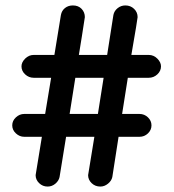

<svg xmlns="http://www.w3.org/2000/svg" viewBox="-20 -673 638 706"><path d="M111 -29 134 -170H69Q52 -170 38.5 -182.5Q25 -195 25 -212Q25 -229 38.5 -241.5Q52 -254 69 -254H146L168 -387H104Q86 -387 72.5 -399.5Q59 -412 59 -429Q59 -444 72.5 -457.5Q86 -471 104 -471H180L204 -618Q207 -634 219 -643.5Q231 -653 248 -653Q268 -653 280 -640.5Q292 -628 292 -610L281 -539L270 -471H374L397 -618Q400 -633 412.5 -643Q425 -653 441 -653Q460 -653 473 -640.5Q486 -628 486 -610Q486 -604 463 -471H527Q545 -471 558.5 -457.5Q572 -444 572 -429Q572 -412 558.5 -399.5Q545 -387 527 -387H450L429 -254H493Q511 -254 524 -241.5Q537 -229 537 -212Q537 -195 524 -182.5Q511 -170 493 -170H416L393 -22Q390 -8 377 2.5Q364 13 349 13Q330 13 317 0.5Q304 -12 304 -29L327 -170H223L199 -22Q196 -8 183.5 2.5Q171 13 155 13Q137 13 124 0.5Q111 -12 111 -29ZM340 -254 361 -387H257L236 -254Z"/></svg>

Font: 寒蝉全圆体 Bold
Style: Regular
Weight: 700
Designer: Warren2060
      Designed by Motoya company      

      [Varela Round]
      Joe Prince(Latin component); Avraham Cornf
Foundry: ChillType
Version: Version 3.200